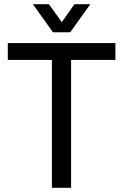

<svg xmlns="http://www.w3.org/2000/svg" viewBox="-20 -890 585 910"><path d="M226 0V-606H17V-686H527V-606H317V0ZM136 -870H212L293 -757L252 -756L333 -870H408L313 -737H231Z"/></svg>

Font: Archivo SemiCondensed
Style: Regular
Weight: 400
Width: 4
Designer: Hector Gatti
Foundry: Omnibus-Type
Version: Version 2.001